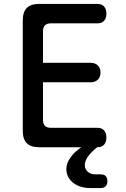

<svg xmlns="http://www.w3.org/2000/svg" viewBox="-20 -750 640 978"><path d="M199 -430H442Q465 -430 478.5 -416.5Q492 -403 492 -380.5Q492 -358 478.5 -344.5Q465 -331 442 -331H199V-139Q199 -119 209 -109Q219 -99 239 -99H476Q499 -99 510.5 -85.5Q522 -72 522 -49.5Q522 -27 510.5 -13.5Q499 0 476 0H475L471 3Q440 29 426 50.5Q412 72 412 91Q412 111 426.5 124.5Q441 138 465 138H492Q510 138 518.5 147Q527 156 527 173Q527 190 518 199Q509 208 492 208H442Q386 208 352 180.5Q318 153 318 111Q318 81 340 51Q358 25 394 0H180Q137 0 116.5 -20.5Q96 -41 96 -84V-646Q96 -689 116.5 -709.5Q137 -730 180 -730H476Q499 -730 510.5 -716.5Q522 -703 522 -680.5Q522 -658 510.5 -644.5Q499 -631 476 -631H239Q219 -631 209 -621Q199 -611 199 -591Z"/></svg>

Font: Maple Mono NL Medium
Style: Regular
Weight: 500
Monospace: yes
Designer: subframe7536
Version: Version 7.000